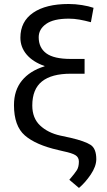

<svg xmlns="http://www.w3.org/2000/svg" viewBox="-20 -740 530 952"><path d="M430.7 -629.9Q399.9 -638.2 373.8 -642.8Q347.7 -647.5 320.8 -647.5Q245.6 -647.5 208.7 -621.3Q171.9 -595.2 171.9 -555.2Q171.9 -503.4 209.5 -475.6Q247.1 -447.8 330.6 -447.8H399.4V-374.5H330.6Q235.8 -374.5 188 -336.2Q140.1 -297.9 140.1 -216.8Q140.1 -154.3 178.7 -117.9Q217.3 -81.5 278.3 -67.9L330.6 -56.6Q400.9 -40 429.2 -21.7Q457.5 -3.4 457.5 49.8Q457 85.4 429.9 125.5Q402.8 165.5 371.6 191.9L323.7 151.4Q351.6 119.1 361.3 103.3Q371.1 87.4 371.1 61Q371.1 40 354.2 29.5Q337.4 19 295.4 10.3L268.6 3.9Q157.2 -21.5 103.3 -68.4Q49.3 -115.2 49.3 -218.8Q49.3 -292 88.6 -340.3Q127.9 -388.7 200.7 -411.1L201.2 -412.6Q143.6 -432.6 112.3 -469.2Q81.1 -505.9 81.1 -553.2Q81.1 -633.3 144.3 -676.8Q207.5 -720.2 320.3 -720.2Q353.5 -720.2 386.7 -714.8Q419.9 -709.5 443.8 -701.2Z"/></svg>

Font: Roboto Web
Style: Regular
Weight: 400
Designer: Google
Version: Version 1.200310; 2013